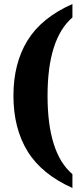

<svg xmlns="http://www.w3.org/2000/svg" viewBox="-20 -795 407 957"><path d="M47 -318Q47 -479 117 -593Q187 -707 341 -775V-708Q217 -601 217 -318Q217 -32 341 73V142Q187 73 117 -41.5Q47 -156 47 -318Z"/></svg>

Font: Noto Serif CondBlack
Style: Regular
Weight: 900
Width: 3
Designer: Monotype Design Team
Foundry: Monotype Imaging Inc.
Version: Version 1.001